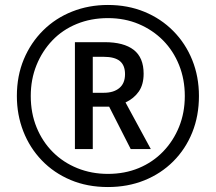

<svg xmlns="http://www.w3.org/2000/svg" viewBox="-20 -744 871 774"><path d="M282 -143V-574H402Q479 -574 519 -543Q559 -512 559 -447Q559 -403 539.5 -375Q520 -347 486 -331L588 -143H507L420 -314H354V-143ZM399 -370Q438 -370 461 -389Q484 -408 484 -445Q484 -481 463 -498Q442 -515 398 -515H354V-370ZM415 10Q332 10 264.5 -18.5Q197 -47 148.5 -97.5Q100 -148 74 -214.5Q48 -281 48 -357Q48 -438 76 -505Q104 -572 154 -621.5Q204 -671 271 -697.5Q338 -724 415 -724Q495 -724 562 -696.5Q629 -669 678.5 -619Q728 -569 755 -502Q782 -435 782 -357Q782 -277 755 -210Q728 -143 678.5 -93.5Q629 -44 562 -17Q495 10 415 10ZM415 -43Q483 -43 539.5 -66.5Q596 -90 637.5 -133Q679 -176 702 -233Q725 -290 725 -357Q725 -424 702 -481.5Q679 -539 637.5 -581Q596 -623 539.5 -647Q483 -671 415 -671Q347 -671 289.5 -647.5Q232 -624 191 -581Q150 -538 127 -481Q104 -424 104 -357Q104 -288 127.5 -230.5Q151 -173 193 -131Q235 -89 292 -66Q349 -43 415 -43Z"/></svg>

Font: Noto Sans Thai Condensed
Style: Regular
Weight: 400
Width: 3
Designer: Monotype Design Team
Foundry: Monotype Imaging Inc.
Version: Version 2.002